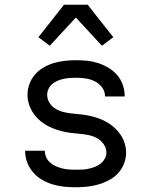

<svg xmlns="http://www.w3.org/2000/svg" viewBox="-20 -782 640 810"><path d="M299 8Q274 8 250 5.5Q226 3 202.5 -4Q179 -11 157.5 -23.5Q136 -36 120 -54.5Q104 -73 95 -96.5Q86 -120 86 -144V-146H169Q169 -132 175 -118.5Q181 -105 192 -95.5Q203 -86 216 -80.5Q229 -75 242.5 -71.5Q256 -68 270.5 -67Q285 -66 299 -66Q313 -66 326.5 -66.5Q340 -67 353.5 -70Q367 -73 380 -78Q393 -83 404 -91.5Q415 -100 422 -112.5Q429 -125 429 -138Q429 -157 417.5 -173.5Q406 -190 389.5 -199Q373 -208 354 -212Q335 -216 316 -217.5Q297 -219 278 -221.5Q259 -224 240.5 -228.5Q222 -233 204.5 -240Q187 -247 170.5 -257Q154 -267 140.5 -280.5Q127 -294 117 -310Q107 -326 101.5 -344.5Q96 -363 96 -383Q96 -406 104.5 -428.5Q113 -451 128.5 -468.5Q144 -486 165 -498Q186 -510 208.5 -516.5Q231 -523 254.5 -525.5Q278 -528 301 -528Q325 -528 348.5 -525.5Q372 -523 395 -515.5Q418 -508 438.5 -495.5Q459 -483 474.5 -465Q490 -447 498 -424Q506 -401 506 -378V-375H423V-376Q423 -397 410.5 -413.5Q398 -430 380 -439Q362 -448 341.5 -451Q321 -454 301 -454Q288 -454 275 -453Q262 -452 249 -449.5Q236 -447 223.5 -441.5Q211 -436 201 -428Q191 -420 185 -407.5Q179 -395 179 -382Q179 -363 190 -346.5Q201 -330 218 -321Q235 -312 253.5 -308Q272 -304 291 -302.5Q310 -301 329 -298.5Q348 -296 366.5 -291.5Q385 -287 403 -280Q421 -273 437 -263Q453 -253 467 -239.5Q481 -226 491 -210Q501 -194 506.5 -175.5Q512 -157 512 -138Q512 -114 503 -91Q494 -68 477.5 -50.5Q461 -33 439 -21.5Q417 -10 394 -3.5Q371 3 347 5.5Q323 8 299 8ZM190 -589 142 -625 250 -762H350L386 -716L458 -625L410 -589L300 -708Z"/></svg>

Font: Nova Nerd Font
Style: Regular
Weight: 400
Designer: Belleve Invis
Foundry: Belleve Invis
Version: Version 24.1.4; ttfautohint (v1.8.4);Nerd Fonts 3.1.1